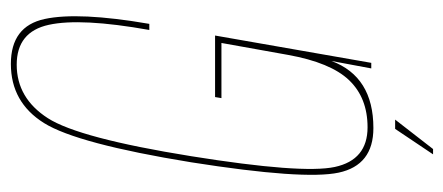

<svg xmlns="http://www.w3.org/2000/svg" viewBox="-257 -463 836 362"><g transform="rotate(-90 161.0 -282.0)"><path d="M100.5 4Q197.5 4 227 -75L213 0H223.5L275 -294.5H159L157 -282.5H261L238.5 -157Q224 -76.5 190.8 -41.8Q157.5 -7 102 -7Q40.5 -7 27.2 -68.8Q14 -130.5 47.5 -339.5Q81.5 -551 119.2 -609.8Q157 -668.5 220 -668.5Q282 -668.5 295.2 -608Q308.5 -547.5 285.5 -418.5H297Q320 -552 306.2 -615.8Q292.5 -679.5 221.5 -679.5Q149 -679.5 110 -617Q71 -554.5 36 -339.5Q2.5 -127 16.5 -61.5Q30.5 4 100.5 4ZM51 116.5H61L116.5 45H99Z"/></g></svg>

Font: Anybody Thin Condensed
Style: Italic
Weight: 100
Width: 3
Italic angle: -10°
Version: Version 1.113;gftools[0.9.25]